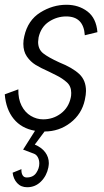

<svg xmlns="http://www.w3.org/2000/svg" viewBox="-22 -542 435 806"><path d="M339 -160Q339 -145 334 -122Q321 -63 273.5 -26.5Q226 10 165 10L124 65Q153 77 168 97.5Q183 118 183 143Q183 149 181 161Q174 196 150 220Q126 244 92 244Q66 244 50 226.5Q34 209 31 183L68 168Q67 183 72.5 193Q78 203 90 203Q117 203 130 184Q143 165 143 144Q143 130 137 118.5Q131 107 120 103L75 86L125 7Q68 -3 35.5 -43Q3 -83 -2 -146L55 -167Q54 -127 68.5 -98.5Q83 -70 107.5 -55.5Q132 -41 159 -41Q201 -41 233.5 -65.5Q266 -90 275 -132Q277 -139 277 -152Q277 -180 258.5 -196.5Q240 -213 216 -225Q192 -237 184 -241Q148 -257 127 -270Q106 -283 91 -304.5Q76 -326 76 -358Q76 -374 80 -390Q95 -457 147 -489.5Q199 -522 257 -522Q308 -522 345 -494Q382 -466 387 -407L334 -394Q329 -473 256 -473Q217 -473 183.5 -451Q150 -429 140 -385Q138 -371 138 -366Q138 -335 159.5 -318Q181 -301 227 -280Q282 -258 310.5 -231.5Q339 -205 339 -160Z"/></svg>

Font: Decalotype Light Italic
Style: Regular
Weight: 300
Italic angle: -12°
Designer: Alfredo Marco Pradil
Foundry: Alfredo Marco Pradil
Version: Version 1.0